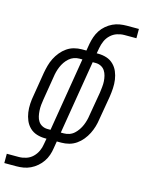

<svg xmlns="http://www.w3.org/2000/svg" viewBox="-172 -814 819 1098"><g transform="rotate(15 237.5 -265.0)"><path d="M-35 205V150H36Q57 150 79 143Q101 136 117.5 120Q134 104 143.5 83.5Q153 63 156 41L162 8H153Q128 8 104 0.5Q80 -7 62.5 -24Q45 -41 35.5 -63.5Q26 -86 22.5 -110.5Q19 -135 20.5 -161Q22 -187 27 -213L50 -353Q54 -375 60 -397Q66 -419 76.5 -440Q87 -461 102.5 -480Q118 -499 137.5 -512.5Q157 -526 179.5 -532Q202 -538 225 -538H252L259 -580Q263 -601 270 -621.5Q277 -642 289 -660.5Q301 -679 318.5 -694Q336 -709 356 -718.5Q376 -728 397 -731.5Q418 -735 439 -735H510V-680H439Q418 -680 396.5 -673Q375 -666 358 -650Q341 -634 332 -613.5Q323 -593 319 -571L313 -538H322Q348 -538 371.5 -530.5Q395 -523 412.5 -506Q430 -489 439.5 -466.5Q449 -444 452.5 -419.5Q456 -395 454.5 -369Q453 -343 449 -317L425 -177Q422 -155 415.5 -133Q409 -111 398.5 -90Q388 -69 372.5 -50Q357 -31 337.5 -17.5Q318 -4 295.5 2Q273 8 250 8H223L216 50Q213 71 206 91.5Q199 112 186.5 130.5Q174 149 156.5 164Q139 179 119 188.5Q99 198 78 201.5Q57 205 36 205ZM171 -47 243 -483H225Q209 -483 193.5 -477.5Q178 -472 165 -460.5Q152 -449 142.5 -435Q133 -421 126.5 -405.5Q120 -390 116 -374.5Q112 -359 110 -344L87 -204Q84 -187 82.5 -170Q81 -153 82 -136.5Q83 -120 86.5 -104Q90 -88 98.5 -75Q107 -62 121.5 -54.5Q136 -47 153 -47ZM232 -47H250Q266 -47 282 -52.5Q298 -58 310.5 -69.5Q323 -81 332.5 -95Q342 -109 348.5 -124.5Q355 -140 359 -155.5Q363 -171 365 -186L389 -326Q391 -343 393 -360Q395 -377 394 -393.5Q393 -410 389 -426Q385 -442 376.5 -455Q368 -468 353.5 -475.5Q339 -483 322 -483H304Z"/></g></svg>

Font: Iosevka Slab Light
Style: Italic
Weight: 300
Italic angle: -9°
Monospace: yes
Designer: Belleve Invis
Foundry: Belleve Invis
Version: Version 11.1.1; ttfautohint (v1.8.3)